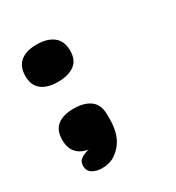

<svg xmlns="http://www.w3.org/2000/svg" viewBox="-95 -334 415 454"><g transform="rotate(-30 112.5 -107.5)"><path d="M68 -171Q40 -171 24 -183.5Q8 -196 8 -221Q8 -247 23.5 -260Q39 -273 68 -273Q97 -273 113.5 -260Q130 -247 130 -221Q130 -195 113.5 -183Q97 -171 68 -171ZM51 4Q8 -4 8 -47Q8 -73 23.5 -85.5Q39 -98 68 -98Q97 -98 113.5 -85.5Q130 -73 130 -47V-30Q130 -17 126.5 -1.5Q123 14 114 27Q105 40 91 49Q77 58 56 58Q42 58 31 51.5Q20 45 20 31Q20 20 26.5 14.5Q33 9 43 6Q47 4 51 4Z"/></g></svg>

Font: Jura
Style: Bold
Weight: 700
Designer: Ed Merritt
Foundry: Ten by Twenty
Version: Version 1.007